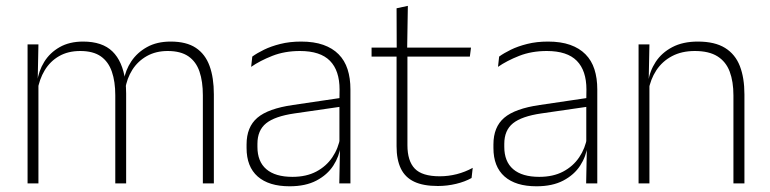

<svg xmlns="http://www.w3.org/2000/svg" viewBox="-20 -642 2694 672"><path d="M690 0V-308.5Q690 -357 678.2 -391.5Q666.5 -426 639.5 -444.8Q612.5 -463.5 567 -463.5Q525.5 -463.5 494 -445.8Q462.5 -428 443.2 -397.8Q424 -367.5 418 -329L407 -361H413.5Q419 -396.5 439.5 -427.2Q460 -458 494.5 -477.2Q529 -496.5 577.5 -496.5Q632.5 -496.5 665.5 -474.5Q698.5 -452.5 713.5 -411.2Q728.5 -370 728.5 -312V0ZM76.5 0V-486.5H114.5L112 -362L114.5 -360.5V0ZM383.5 0V-308.5Q383.5 -356.5 371.5 -391.2Q359.5 -426 332.8 -444.8Q306 -463.5 261 -463.5Q218 -463.5 186.8 -445.5Q155.5 -427.5 136.5 -396Q117.5 -364.5 111 -324L99.5 -355H110Q115 -393.5 134.8 -425.5Q154.5 -457.5 188.8 -477Q223 -496.5 271 -496.5Q338 -496.5 373.5 -462Q409 -427.5 418.5 -359.5Q420 -348.5 420.8 -337.5Q421.5 -326.5 421.5 -315V0Z M1167.5 0 1170 -125 1168 -131.5V-290.5L1168.5 -328.5Q1168.5 -395 1134.8 -429.2Q1101 -463.5 1030 -463.5Q976.5 -463.5 933.2 -446.5Q890 -429.5 859 -408L863 -444Q879.5 -456 904 -468Q928.5 -480 961.2 -488.2Q994 -496.5 1034 -496.5Q1079 -496.5 1111.5 -485Q1144 -473.5 1165.2 -452Q1186.5 -430.5 1196.5 -399.5Q1206.5 -368.5 1206.5 -329V0ZM993.5 10Q921 10 882 -24.2Q843 -58.5 843 -124V-136.5Q843 -197.5 880.8 -229.8Q918.5 -262 1005 -274.5L1177.5 -300L1179.5 -269.5L1010.5 -245Q942 -235 911.5 -210.5Q881 -186 881 -138.5V-128Q881 -76.5 912.2 -49.8Q943.5 -23 1003.5 -23Q1052 -23 1087 -41.5Q1122 -60 1143.2 -91.5Q1164.5 -123 1171 -162L1181.5 -132H1172.5Q1167.5 -94.5 1146.5 -62.2Q1125.5 -30 1087.5 -10Q1049.5 10 993.5 10Z M1512.5 9Q1461.5 9 1429.8 -6Q1398 -21 1383 -52Q1368 -83 1368 -130V-459.5H1406V-134Q1406 -78.5 1431.8 -51.8Q1457.5 -25 1519 -25Q1549.5 -25 1578.8 -32.5Q1608 -40 1634.5 -54.5L1630.5 -19Q1607.5 -6 1576.2 1.5Q1545 9 1512.5 9ZM1280.5 -444V-475.5H1628.5L1624.5 -444ZM1368.5 -469.5 1368 -613 1407.5 -621.5 1405 -469.5Z M2031.5 0 2034 -125 2032 -131.5V-290.5L2032.5 -328.5Q2032.5 -395 1998.8 -429.2Q1965 -463.5 1894 -463.5Q1840.5 -463.5 1797.2 -446.5Q1754 -429.5 1723 -408L1727 -444Q1743.5 -456 1768 -468Q1792.5 -480 1825.2 -488.2Q1858 -496.5 1898 -496.5Q1943 -496.5 1975.5 -485Q2008 -473.5 2029.2 -452Q2050.5 -430.5 2060.5 -399.5Q2070.5 -368.5 2070.5 -329V0ZM1857.5 10Q1785 10 1746 -24.2Q1707 -58.5 1707 -124V-136.5Q1707 -197.5 1744.8 -229.8Q1782.5 -262 1869 -274.5L2041.5 -300L2043.5 -269.5L1874.5 -245Q1806 -235 1775.5 -210.5Q1745 -186 1745 -138.5V-128Q1745 -76.5 1776.2 -49.8Q1807.5 -23 1867.5 -23Q1916 -23 1951 -41.5Q1986 -60 2007.2 -91.5Q2028.5 -123 2035 -162L2045.5 -132H2036.5Q2031.5 -94.5 2010.5 -62.2Q1989.5 -30 1951.5 -10Q1913.5 10 1857.5 10Z M2547 0V-308Q2547 -356.5 2534 -391.2Q2521 -426 2491.2 -444.8Q2461.5 -463.5 2412 -463.5Q2366 -463.5 2332 -445.5Q2298 -427.5 2277.2 -396Q2256.5 -364.5 2249.5 -324L2239 -355H2248.5Q2254 -393.5 2275 -425.5Q2296 -457.5 2333 -477Q2370 -496.5 2422.5 -496.5Q2482 -496.5 2517.8 -474.2Q2553.5 -452 2569.5 -410.8Q2585.5 -369.5 2585.5 -311.5V0ZM2215 0V-486.5H2253L2250.5 -362.5L2253 -361V0Z"/></svg>

Font: Anek Bangla
Style: Extra-light
Weight: 200
Designer: Sulekha Rajkumar (Bangla), Yesha Goshar (Latin)
Foundry: Ek Type
Version: Version 1.002;March 21, 2022;FontCreator 13.0.0.2683 64-bit